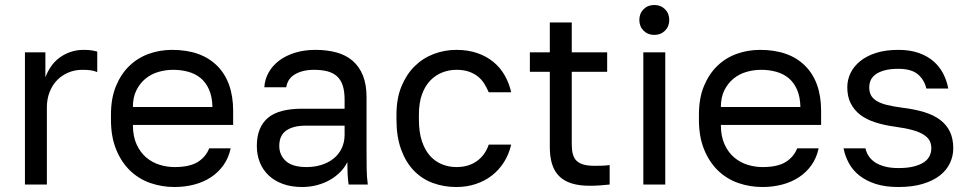

<svg xmlns="http://www.w3.org/2000/svg" viewBox="-20 -740 3888 770"><path d="M80 0V-530H162V-430Q171 -454 185 -474Q199 -494 218.5 -508.5Q238 -523 262.5 -531.5Q287 -540 315 -540Q335 -540 347.5 -538Q360 -536 370 -533V-451Q357 -456 344.5 -458Q332 -460 310 -460Q280 -460 254 -449Q228 -438 209 -418.5Q190 -399 179 -371Q168 -343 168 -310V0Z M680 10Q629 10 583 -6Q537 -22 502 -55.5Q467 -89 446 -140Q425 -191 425 -260V-280Q425 -346 445 -394.5Q465 -443 498.5 -475.5Q532 -508 576.5 -524Q621 -540 670 -540Q787 -540 851 -476Q915 -412 915 -295V-239H513Q513 -193 528 -160.5Q543 -128 567 -108Q591 -88 620.5 -79Q650 -70 680 -70Q740 -70 772.5 -90Q805 -110 819 -145H905Q897 -107 876.5 -78Q856 -49 826.5 -29.5Q797 -10 759.5 0Q722 10 680 10ZM513 -311H832Q831 -352 818.5 -380.5Q806 -409 785 -426.5Q764 -444 735.5 -452Q707 -460 675 -460Q644 -460 615 -451.5Q586 -443 563.5 -424.5Q541 -406 527 -378Q513 -350 513 -311Z M1191 10Q1148 10 1114 -2.5Q1080 -15 1057 -37Q1034 -59 1022 -89Q1010 -119 1010 -155Q1010 -194 1022 -222.5Q1034 -251 1056.5 -269Q1079 -287 1113 -295.5Q1147 -304 1190 -304H1362V-340Q1362 -374 1354.5 -397Q1347 -420 1331.5 -434Q1316 -448 1293 -454Q1270 -460 1240 -460Q1212 -460 1191.5 -454Q1171 -448 1157.5 -438.5Q1144 -429 1137 -416.5Q1130 -404 1128 -390H1040Q1042 -422 1057.5 -449.5Q1073 -477 1099.5 -497Q1126 -517 1163 -528.5Q1200 -540 1245 -540Q1292 -540 1330 -529.5Q1368 -519 1394.5 -496Q1421 -473 1435.5 -437Q1450 -401 1450 -350V-135Q1450 -93 1450.5 -61.5Q1451 -30 1455 0H1378Q1375 -23 1374 -43.5Q1373 -64 1373 -90Q1363 -69 1345.5 -51Q1328 -33 1305 -19.5Q1282 -6 1253 2Q1224 10 1191 10ZM1210 -70Q1241 -70 1268.5 -78.5Q1296 -87 1317 -103.5Q1338 -120 1350 -144.5Q1362 -169 1362 -200V-236H1205Q1156 -236 1128 -216.5Q1100 -197 1100 -155Q1100 -118 1126.5 -94Q1153 -70 1210 -70Z M1810 10Q1759 10 1715 -6.5Q1671 -23 1639 -56.5Q1607 -90 1588.5 -141Q1570 -192 1570 -260V-280Q1570 -345 1590 -393.5Q1610 -442 1643 -474.5Q1676 -507 1719.5 -523.5Q1763 -540 1810 -540Q1857 -540 1894.5 -527Q1932 -514 1959.5 -491Q1987 -468 2004.5 -437Q2022 -406 2030 -370H1940Q1932 -389 1921.5 -405.5Q1911 -422 1895.5 -434Q1880 -446 1859.5 -453Q1839 -460 1810 -460Q1781 -460 1754 -449.5Q1727 -439 1706 -417.5Q1685 -396 1672.5 -362Q1660 -328 1660 -280V-260Q1660 -209 1672.5 -172.5Q1685 -136 1706 -113.5Q1727 -91 1754 -80.5Q1781 -70 1810 -70Q1859 -70 1892.5 -94Q1926 -118 1940 -160H2030Q2021 -121 2001 -89.5Q1981 -58 1952.5 -36Q1924 -14 1888 -2Q1852 10 1810 10Z M2345 5Q2303 5 2272.5 -4.5Q2242 -14 2222.5 -33.5Q2203 -53 2194 -82Q2185 -111 2185 -150V-452H2105V-530H2185V-650H2273V-530H2415V-452H2273V-160Q2273 -138 2277.5 -121.5Q2282 -105 2292.5 -95Q2303 -85 2320.5 -80Q2338 -75 2365 -75Q2380 -75 2395 -75.5Q2410 -76 2425 -78V0Q2406 2 2387 3.5Q2368 5 2345 5Z M2560 0V-530H2648V0ZM2604 -600Q2578 -600 2561 -617Q2544 -634 2544 -660Q2544 -686 2561 -703Q2578 -720 2604 -720Q2630 -720 2647 -703Q2664 -686 2664 -660Q2664 -634 2647 -617Q2630 -600 2604 -600Z M3038 10Q2987 10 2941 -6Q2895 -22 2860 -55.5Q2825 -89 2804 -140Q2783 -191 2783 -260V-280Q2783 -346 2803 -394.5Q2823 -443 2856.5 -475.5Q2890 -508 2934.5 -524Q2979 -540 3028 -540Q3145 -540 3209 -476Q3273 -412 3273 -295V-239H2871Q2871 -193 2886 -160.5Q2901 -128 2925 -108Q2949 -88 2978.5 -79Q3008 -70 3038 -70Q3098 -70 3130.5 -90Q3163 -110 3177 -145H3263Q3255 -107 3234.5 -78Q3214 -49 3184.5 -29.5Q3155 -10 3117.5 0Q3080 10 3038 10ZM2871 -311H3190Q3189 -352 3176.5 -380.5Q3164 -409 3143 -426.5Q3122 -444 3093.5 -452Q3065 -460 3033 -460Q3002 -460 2973 -451.5Q2944 -443 2921.5 -424.5Q2899 -406 2885 -378Q2871 -350 2871 -311Z M3583 10Q3530 10 3491.5 -2.5Q3453 -15 3426.5 -36Q3400 -57 3384.5 -85.5Q3369 -114 3363 -145H3451Q3454 -129 3463.5 -114.5Q3473 -100 3488.5 -89.5Q3504 -79 3527.5 -72.5Q3551 -66 3583 -66Q3620 -66 3645 -72.5Q3670 -79 3685.5 -89.5Q3701 -100 3708 -114.5Q3715 -129 3715 -145Q3715 -162 3708.5 -175Q3702 -188 3685.5 -199Q3669 -210 3641 -218Q3613 -226 3569 -232Q3525 -238 3489.5 -249.5Q3454 -261 3429.5 -280Q3405 -299 3391.5 -326Q3378 -353 3378 -390Q3378 -420 3391 -447Q3404 -474 3430 -495Q3456 -516 3494 -528Q3532 -540 3583 -540Q3630 -540 3665 -527.5Q3700 -515 3724 -494Q3748 -473 3762.5 -445Q3777 -417 3783 -385H3695Q3687 -420 3661 -442Q3635 -464 3583 -464Q3550 -464 3528 -458Q3506 -452 3492 -442Q3478 -432 3472 -418.5Q3466 -405 3466 -390Q3466 -372 3472.5 -359Q3479 -346 3494.5 -336Q3510 -326 3535.5 -319.5Q3561 -313 3599 -308Q3648 -302 3686 -290.5Q3724 -279 3750 -259.5Q3776 -240 3789.5 -212Q3803 -184 3803 -145Q3803 -114 3789.5 -85.5Q3776 -57 3749 -36Q3722 -15 3680.5 -2.5Q3639 10 3583 10Z"/></svg>

Font: Golos Text VF
Style: Regular
Weight: 400
Designer: A.Korolkova, Vitaly Kuzmin
Foundry: ParaType Ltd
Version: Version 2.003